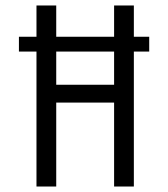

<svg xmlns="http://www.w3.org/2000/svg" viewBox="-20 -680 613 700"><path d="M113 0V-492H49V-546H113V-660H185V-546H396V-660H468V-546H524V-492H468V0H396V-306H185V0ZM185 -371H396V-492H185Z"/></svg>

Font: Bricolage Grotesque 12pt Condensed Light
Style: Regular
Weight: 300
Width: 3
Designer: Mathieu Triay
Foundry: Atelier Triay
Version: Version 1.001; ttfautohint (v1.8.4.7-5d5b);gftools[0.9.33.de